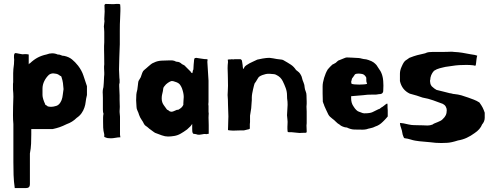

<svg xmlns="http://www.w3.org/2000/svg" viewBox="-20 -656 2514 976"><path d="M126 -328Q126 -330 129 -333Q130 -334 132 -334Q152 -353 172 -363.5Q192 -374 216 -379Q231 -385 245 -385Q260 -385 273 -379Q284 -379 290 -375.5Q296 -372 306 -372Q330 -367 346 -354Q362 -341 377 -322Q396 -297 404 -272Q412 -247 422 -218V-173Q417 -153 415.5 -138Q414 -123 409 -109Q404 -94 394.5 -80.5Q385 -67 370 -57Q348 -35 319 -25Q299 -15 283 -9.5Q267 -4 248 0H139V27Q139 51 138 75Q137 99 132 124V281Q132 300 112 300H55Q50 265 49 233.5Q48 202 48 168V-25Q46 -47 46 -70.5Q46 -94 46.5 -113.5Q47 -133 47.5 -147Q48 -161 48 -164Q48 -173 47.5 -182Q47 -191 46 -201V-222Q46 -226 46 -229.5Q46 -233 47 -238V-242V-243V-252V-253V-254V-256V-257V-259V-262V-266V-267V-274V-275V-276V-277V-278V-280V-282V-284Q47 -294 48 -305Q49 -316 51 -330Q51 -335 51.5 -342.5Q52 -350 52 -353Q52 -361 51 -364Q51 -379 52.5 -380.5Q54 -382 56 -386H59Q64 -386 74.5 -383.5Q85 -381 94 -380Q100 -381 108.5 -381Q117 -381 126 -379ZM303 -203Q302 -220 300 -234Q298 -248 293 -263Q293 -265 292 -266Q291 -270 287 -270Q276 -279 265.5 -281Q255 -283 251 -283Q239 -283 229 -276Q214 -262 205 -243.5Q196 -225 196 -205V-173Q196 -164 200 -151Q204 -138 209 -128Q209 -123 213.5 -121.5Q218 -120 223 -115Q233 -113 240 -113Q251 -113 267 -118Q283 -123 293 -147Q298 -161 299 -173.5Q300 -186 303 -203Z M587 -258Q588 -257 588 -248V-241V-240V-239V-238V-236Q586 -230 586 -227V-221V-220V-219V-218V-217Q586 -211 587 -194.5Q588 -178 588 -171V-149Q588 -140 588.5 -131Q589 -122 589 -113Q589 -106 588.5 -101Q588 -96 588 -93V-86Q588 -80 589 -74.5Q590 -69 590 -63V28Q590 33 591 36.5Q592 40 592 41Q592 42 591 42H590Q580 42 567 44.5Q554 47 543 47Q534 47 527.5 46Q521 45 510 40V27Q505 8 504.5 -7.5Q504 -23 504 -37V-40V-48V-52V-53V-56V-58Q504 -63 504.5 -67.5Q505 -72 506 -77Q506 -81 504 -85Q504 -86 503.5 -90.5Q503 -95 503 -100V-105V-106V-107V-108V-109V-113V-114V-115V-116V-158Q503 -170 502.5 -177Q502 -184 502 -187Q502 -192 502.5 -196.5Q503 -201 504 -206Q505 -207 506 -215.5Q507 -224 507.5 -234.5Q508 -245 508.5 -254.5Q509 -264 509 -266Q510 -271 510 -276.5Q510 -282 510 -287Q510 -293 509.5 -298Q509 -303 509 -309Q509 -314 509 -319Q509 -324 510 -329Q510 -358 509.5 -376.5Q509 -395 509 -404Q509 -413 509 -422Q509 -431 510 -441V-445V-446V-459V-460V-461V-462V-464V-465V-466V-467V-472V-473V-477Q510 -485 510 -494Q510 -503 509 -511Q508 -515 508 -521Q508 -525 509.5 -534.5Q511 -544 511 -548Q511 -554 510 -559Q510 -569 511 -578.5Q512 -588 512 -597Q512 -607 511.5 -614Q511 -621 511 -631L516 -636Q526 -636 535 -635.5Q544 -635 549 -635H559Q564 -636 571 -636H576H577H578H579H582H583Q588 -636 591 -633Q592 -625 592 -616.5Q592 -608 592 -600Q592 -584 590.5 -560Q589 -536 589 -501V-431Q588 -395 586.5 -364Q585 -333 585 -303Q585 -292 586 -280.5Q587 -269 587 -258Z M931 2Q921 9 914.5 13.5Q908 18 899 23Q884 32 866.5 35Q849 38 834 38Q819 38 802.5 32Q786 26 773 21Q769 20 765.5 17.5Q762 15 759 13Q753 8 745.5 3Q738 -2 733 -7Q730 -9 727.5 -11.5Q725 -14 721 -16Q716 -19 712 -26Q707 -37 699.5 -47.5Q692 -58 687 -72Q684 -83 679 -93Q674 -103 674 -112Q674 -117 673 -129Q672 -141 672 -146Q672 -155 672.5 -160Q673 -165 673 -175Q673 -180 674.5 -185.5Q676 -191 678 -200Q680 -211 681 -223.5Q682 -236 684 -244Q691 -257 693.5 -260Q696 -263 698 -271Q700 -277 703.5 -286.5Q707 -296 714 -301Q717 -303 723 -308.5Q729 -314 735.5 -319.5Q742 -325 747.5 -329.5Q753 -334 754 -334L772 -342Q789 -348 809 -348L840 -349H841H842H845H846H847H848H849H850H851Q859 -349 860 -348Q865 -348 870 -345Q875 -342 880 -342Q893 -342 905 -330Q914 -326 921 -321V-320L923 -318L925 -316L927 -314L929 -312L931 -310L933 -308L935 -306L937 -304L939 -302L940 -301L941 -300L942 -299L944 -297L948 -293L950 -291Q950 -287 954 -286Q955 -285 955.5 -285Q956 -285 957 -284Q959 -286 959.5 -292Q960 -298 963 -303Q964 -317 964.5 -328.5Q965 -340 966 -344V-347Q966 -351 967.5 -356Q969 -361 972 -361H974Q975 -362 977 -362Q980 -362 999.5 -358.5Q1019 -355 1034 -355Q1035 -355 1035 -350Q1035 -345 1034 -342L1040 -246V-138Q1040 -135 1039.5 -132Q1039 -129 1039 -126Q1040 -121 1040 -117Q1040 -113 1040 -108V-98V-97V-94V-92V-90V-88Q1041 -85 1041 -78Q1041 -76 1040.5 -71Q1040 -66 1040 -58Q1040 -52 1040.5 -41.5Q1041 -31 1041 -20V-18V-17V-10V-8V-7V-6V-5V-4V-3V-2V0V1V4V10V12V13V14V15V16V18V19V24L1034 25Q1032 26 1029 26Q1028 26 1027 25.5Q1026 25 1018 25Q1016 25 1007 27Q998 29 993 29Q990 29 985.5 28.5Q981 28 977 26Q972 26 970 25Q968 24 963 24Q958 20 957.5 12Q957 4 957 -1V-26L949 -15ZM912 -130Q912 -136 913 -148Q914 -160 914 -163Q914 -182 905 -207Q902 -215 896 -224Q890 -233 877 -238Q870 -240 865 -242Q860 -244 855 -244H851Q844 -242 833.5 -235Q823 -228 816 -218Q811 -213 810 -207Q809 -201 808 -193Q805 -180 803.5 -173Q802 -166 802 -155Q802 -135 813.5 -120Q825 -105 828 -100Q831 -97 833.5 -96.5Q836 -96 841 -91Q847 -88 852 -88Q859 -88 880 -98H886Q895 -103 901 -108Q907 -113 912 -123Z M1139 -341Q1139 -344 1138.5 -346.5Q1138 -349 1138 -350V-353Q1139 -353 1141.5 -353.5Q1144 -354 1146 -354H1152Q1154 -355 1159 -355Q1160 -355 1162 -354.5Q1164 -354 1165 -354Q1170 -354 1172 -355H1202Q1204 -355 1206 -353L1207 -352L1208 -351L1209 -350L1211 -341Q1211 -337 1212 -334Q1214 -324 1214 -317Q1215 -315 1215 -311Q1215 -305 1216 -305Q1220 -309 1222 -313.5Q1224 -318 1227 -320Q1229 -322 1230 -322.5Q1231 -323 1232 -324Q1232 -325 1233 -325H1234V-326H1235Q1235 -326 1248 -334Q1257 -339 1264.5 -342Q1272 -345 1288 -353Q1295 -355 1315 -358.5Q1335 -362 1350 -362Q1361 -361 1368 -359.5Q1375 -358 1387 -356Q1392 -355 1403.5 -354Q1415 -353 1419 -351Q1444 -337 1459 -327Q1474 -317 1485 -300Q1487 -298 1491 -295.5Q1495 -293 1500 -288Q1505 -283 1509.5 -274.5Q1514 -266 1514 -264Q1518 -247 1523 -236.5Q1528 -226 1529 -209Q1530 -201 1534 -191.5Q1538 -182 1538 -172Q1538 -162 1538.5 -153.5Q1539 -145 1539 -140Q1539 -135 1539 -128.5Q1539 -122 1538 -114Q1538 -107 1538.5 -101Q1539 -95 1539 -89V-42V-41V-36V-35V-34V-33V-31V-30Q1539 -22 1538 -18Q1538 -10 1538.5 -4Q1539 2 1539 10V11V12V13V14V15Q1539 16 1537 18Q1536 19 1532 19H1531H1528H1527H1526Q1517 19 1511.5 19.5Q1506 20 1504 20Q1496 20 1492 19L1462 16H1457H1448Q1444 16 1442 13Q1441 5 1441 -1Q1441 -7 1441 -12Q1441 -16 1441.5 -22.5Q1442 -29 1442 -37Q1442 -42 1441 -49.5Q1440 -57 1439 -70L1442 -123Q1442 -134 1441.5 -139Q1441 -144 1440.5 -147.5Q1440 -151 1439.5 -156Q1439 -161 1439 -172Q1439 -190 1432.5 -208Q1426 -226 1417 -244Q1412 -254 1404 -262Q1396 -270 1383 -276Q1381 -277 1378 -278Q1375 -279 1373 -279L1350 -281H1346Q1331 -281 1314 -274.5Q1297 -268 1293 -261Q1289 -255 1286.5 -250.5Q1284 -246 1282 -243V-242H1281V-241Q1280 -241 1280 -240Q1280 -239 1279 -239Q1279 -238 1278 -238V-237V-236Q1277 -236 1277 -235Q1276 -235 1276 -234Q1276 -233 1275 -233V-232H1274V-231Q1273 -229 1271 -221Q1269 -213 1266.5 -202.5Q1264 -192 1262 -180.5Q1260 -169 1260 -160V-158V-153V-151V-150V-149V-148V-147Q1260 -138 1259 -134L1257 -106L1251 -68V-66V-57V-54V-53V-52V-50V-49V-48V-47Q1251 -41 1251 -35.5Q1251 -30 1250 -25V-2Q1245 2 1240 2Q1229 4 1225.5 5.5Q1222 7 1215 7H1208H1198Q1190 7 1180.5 7.5Q1171 8 1165 8Q1154 8 1150 7Q1146 6 1142 6Q1140 5 1139 5V4V3V2V1V0V-1Q1139 -5 1139.5 -13.5Q1140 -22 1140 -31.5Q1140 -41 1140.5 -50Q1141 -59 1141 -64Q1141 -82 1140 -94Q1139 -106 1139 -124Q1139 -139 1138.5 -148.5Q1138 -158 1137 -173Q1137 -181 1138 -193.5Q1139 -206 1139 -220Q1139 -237 1138.5 -253Q1138 -269 1138 -277Q1137 -294 1137 -309.5Q1137 -325 1139 -341Z M1928 -192Q1928 -187 1923 -182Q1920 -179 1914 -178Q1908 -177 1903 -177Q1899 -176 1895 -175.5Q1891 -175 1886 -175H1884H1883H1877H1876H1875H1874H1873H1872H1871H1870H1869Q1855 -175 1848 -174.5Q1841 -174 1825 -172L1765 -167V-155Q1765 -144 1768 -133.5Q1771 -123 1779 -112Q1784 -104 1791 -97Q1798 -90 1805 -88Q1808 -87 1811 -86Q1814 -85 1816 -84Q1825 -80 1831 -80H1834Q1861 -80 1873.5 -86Q1886 -92 1904 -101Q1908 -101 1912.5 -105Q1917 -109 1919 -110Q1924 -112 1933.5 -120Q1943 -128 1948 -130Q1950 -128 1950 -122V-109Q1950 -100 1951 -95V-64Q1943 -55 1941.5 -53Q1940 -51 1935 -46L1926 -37Q1908 -19 1888 -13Q1877 -7 1864 -4.5Q1851 -2 1843 1Q1838 2 1834 2.5Q1830 3 1826 3H1818Q1799 3 1781 2.5Q1763 2 1743 -8H1741Q1734 -8 1722.5 -12.5Q1711 -17 1707 -22Q1696 -28 1687.5 -37Q1679 -46 1669 -53Q1655 -63 1649 -74Q1643 -85 1638 -97Q1636 -102 1633.5 -107Q1631 -112 1629 -117L1626 -126Q1625 -127 1625 -128Q1625 -129 1624 -130V-131Q1623 -133 1622.5 -135Q1622 -137 1621 -139Q1621 -150 1620.5 -160Q1620 -170 1620 -180V-217Q1620 -235 1627.5 -260Q1635 -285 1646 -303Q1648 -306 1653 -311Q1656 -315 1660.5 -319Q1665 -323 1670 -328Q1673 -329 1676.5 -331Q1680 -333 1687 -337Q1690 -339 1694.5 -344Q1699 -349 1707 -351Q1718 -355 1728 -359.5Q1738 -364 1743 -364Q1750 -364 1768.5 -363Q1787 -362 1804 -361Q1813 -360 1819 -358Q1825 -356 1828 -356Q1843 -355 1853 -351Q1871 -345 1879.5 -338.5Q1888 -332 1894 -325Q1898 -320 1901.5 -313.5Q1905 -307 1909 -302Q1914 -296 1918.5 -285.5Q1923 -275 1925 -265Q1927 -257 1928 -244Q1929 -231 1929 -221Q1929 -211 1928.5 -206Q1928 -201 1928 -192ZM1842 -251V-253V-254V-255V-256V-257V-258Q1842 -263 1840 -265Q1832 -278 1820.5 -280Q1809 -282 1802 -282Q1795 -282 1792 -281Q1785 -280 1783 -276Q1783 -275 1782 -275Q1781 -274 1781 -273V-272Q1780 -271 1779 -271V-270Q1778 -269 1778 -268.5Q1778 -268 1777 -267Q1775 -265 1774 -263Q1773 -261 1771 -259Q1769 -257 1768.5 -253.5Q1768 -250 1767 -247Q1765 -242 1765 -240Q1765 -238 1767 -230Q1772 -228 1783 -227Q1794 -226 1806.5 -226Q1819 -226 1830.5 -227Q1842 -228 1846 -230V-231Q1846 -232 1844 -236Q1842 -240 1842 -250Z M2231 -51Q2241 -60 2246 -70.5Q2251 -81 2251 -96Q2251 -105 2246 -114Q2241 -123 2231 -128Q2207 -137 2182 -146Q2157 -155 2128 -160Q2114 -165 2098.5 -170Q2083 -175 2063 -180Q2023 -199 2013 -244V-246V-248V-250V-252V-253V-263V-264V-265V-266V-268V-269V-270V-273V-274V-278V-279V-280V-281Q2013 -299 2022 -318Q2028 -332 2032.5 -338.5Q2037 -345 2041.5 -348.5Q2046 -352 2050.5 -354.5Q2055 -357 2061 -362Q2084 -371 2100.5 -375.5Q2117 -380 2141 -385Q2151 -390 2160.5 -391Q2170 -392 2179 -392H2233Q2248 -392 2256.5 -392.5Q2265 -393 2270 -393Q2275 -393 2279 -393Q2283 -393 2288 -392Q2310 -391 2329 -388Q2348 -385 2373 -380Q2397 -377 2406 -373Q2404 -368 2402.5 -357Q2401 -346 2400 -335Q2400 -333 2399.5 -331.5Q2399 -330 2399 -328Q2399 -324 2396 -322H2394Q2394 -322 2386 -324Q2369 -326 2351 -326Q2333 -326 2315 -325Q2297 -324 2279 -321Q2261 -318 2244 -316Q2236 -314 2229 -312.5Q2222 -311 2215 -309Q2207 -307 2200.5 -304Q2194 -301 2186 -296Q2177 -286 2172 -274Q2167 -261 2167 -250Q2166 -249 2166 -244Q2166 -240 2167.5 -232Q2169 -224 2175 -217Q2189 -204 2199 -199Q2218 -194 2235.5 -190Q2253 -186 2267 -182Q2272 -182 2278 -180Q2284 -178 2289 -178Q2309 -176 2325 -171.5Q2341 -167 2360 -160Q2374 -155 2388.5 -149.5Q2403 -144 2417 -135Q2428 -120 2433.5 -109Q2439 -98 2444 -83V-57Q2444 -47 2440 -38Q2436 -29 2431 -24Q2421 2 2392 21Q2373 35 2352.5 44.5Q2332 54 2308 58Q2274 69 2253 70Q2232 71 2223 71Q2209 71 2195 70Q2181 69 2167 67L2112 62Q2103 61 2091 59Q2079 57 2067 53Q2050 48 2042.5 47.5Q2035 47 2034 45Q2033 43 2032 41.5Q2031 40 2031 39Q2026 28 2025 18.5Q2024 9 2019 -5L2016 -14V-15V-16H2015V-17V-18V-19V-20H2014V-21V-22V-25Q2014 -27 2013.5 -27.5Q2013 -28 2013 -29Q2013 -30 2014 -31Q2019 -31 2022.5 -30Q2026 -29 2031 -29Q2043 -26 2058.5 -23Q2074 -20 2083 -20Q2092 -20 2103 -19.5Q2114 -19 2128 -19Q2140 -18 2153 -18Q2166 -18 2179 -23Q2182 -26 2189 -29Q2196 -32 2204 -35Q2212 -38 2219.5 -42Q2227 -46 2231 -51Z"/></svg>

Font: Kirang Haerang sl
Style: Regular
Weight: 400
Version: Version 1.00